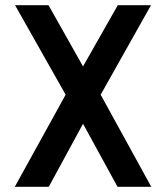

<svg xmlns="http://www.w3.org/2000/svg" viewBox="-20 -720 640 740"><path d="M562 -700H434L300 -464L167 -700H38L233 -355L37 0H168L300 -243L433 0H563L368 -355Z"/></svg>

Font: Fervojo
Style: Bold
Weight: 700
Designer: kohakuno
Version: ver.1.0